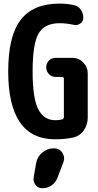

<svg xmlns="http://www.w3.org/2000/svg" viewBox="-20 -760 540 1061"><path d="M278.3 59.6Q308.6 59.6 324.7 84.5Q340.8 109.4 330.1 136.7L296.9 223.6Q287.1 249 264.6 264.6Q242.2 280.3 214.8 280.3Q191.4 280.3 176.8 262.2Q162.1 244.1 166 220.7L179.7 140.6Q186.5 105.5 214.4 82.5Q242.2 59.6 278.3 59.6ZM379.9 -440.4Q415 -440.4 439.9 -415Q464.8 -389.6 464.8 -355.5V-110.4Q464.8 -71.3 442.9 -39.6Q420.9 -7.8 383.8 0Q337.9 9.8 285.2 9.8Q25.4 9.8 25.4 -365.2Q25.4 -561.5 94.7 -650.9Q164.1 -740.2 309.6 -740.2Q351.6 -740.2 389.6 -731.4Q413.1 -726.6 426.8 -706.1Q440.4 -685.5 440.4 -661.1Q440.4 -641.6 423.8 -629.9Q407.2 -618.2 386.7 -623Q344.7 -631.8 309.6 -631.8Q226.6 -631.8 193.4 -575.2Q160.2 -518.6 160.2 -365.2Q160.2 -216.8 191.4 -156.2Q222.7 -95.7 285.2 -95.7Q304.7 -95.7 321.3 -99.6Q333 -102.5 333 -114.3V-324.2Q333 -335 322.3 -335H288.1Q265.6 -335 250.5 -350.6Q235.4 -366.2 235.4 -388.2Q235.4 -410.2 250.5 -425.3Q265.6 -440.4 288.1 -440.4Z"/></svg>

Font: Rounded-X Mgen+ 1mn bold
Style: Bold
Weight: 700
Designer: [Source Han Sans]
Ryoko NISHIZUKA  (kana & ideographs); Paul D. Hunt (Latin, Greek & Cyrillic); Wenlong ZHANG  (bopomofo
Version: Version 1.059.20150602